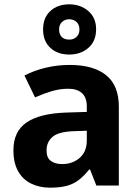

<svg xmlns="http://www.w3.org/2000/svg" viewBox="-20 -857 644 887"><path d="M302 -557Q412 -557 470.5 -509.5Q529 -462 529 -364V0H425L396 -74H392Q369 -45 344.5 -26Q320 -7 288.5 1.5Q257 10 211 10Q163 10 124.5 -8.5Q86 -27 64 -65.5Q42 -104 42 -163Q42 -250 103 -291.5Q164 -333 286 -337L381 -340V-364Q381 -407 358.5 -427Q336 -447 296 -447Q256 -447 218 -435.5Q180 -424 142 -407L93 -508Q137 -531 190.5 -544Q244 -557 302 -557ZM323 -251Q251 -249 223 -225Q195 -201 195 -162Q195 -128 215 -113.5Q235 -99 267 -99Q315 -99 348 -127.5Q381 -156 381 -208V-253ZM300 -605Q246 -605 212.5 -636Q179 -667 179 -721Q179 -775 212.5 -806Q246 -837 300 -837Q352 -837 388 -806Q424 -775 424 -722Q424 -667 388.5 -636Q353 -605 300 -605ZM300 -674Q320 -674 333.5 -686.5Q347 -699 347 -721Q347 -743 333.5 -755.5Q320 -768 300 -768Q280 -768 266.5 -755.5Q253 -743 253 -721Q253 -699 265 -686.5Q277 -674 300 -674Z"/></svg>

Font: Noto Sans Devanagari
Style: Bold
Weight: 700
Version: Version 2.003